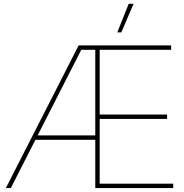

<svg xmlns="http://www.w3.org/2000/svg" viewBox="-20 -959 940 979"><path d="M9.8 0H35.2L160.6 -246.1H465.8V0H863.3V-22.5H488.3V-352.5H832V-375H488.3V-705.1H852.5V-727.5H380.9ZM578.1 -793.9H598.6L661.1 -939.5H636.2ZM171.9 -268.6 394.5 -705.1H465.8V-268.6Z"/></svg>

Font: Raveo Display Display Thin
Style: Regular
Weight: 100
Designer: Jakub Foglar, Rasmus Andersson (Inter)
Foundry: Jakubfoglar.com
Version: Version 1.100;Glyphs 3.2.3 (3260)